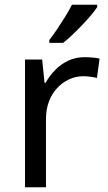

<svg xmlns="http://www.w3.org/2000/svg" viewBox="-20 -786 453 806"><path d="M335 -546Q350 -546 367.5 -544.5Q385 -543 398 -540L387 -459Q374 -462 358.5 -464Q343 -466 329 -466Q298 -466 270 -453Q242 -440 220 -416.5Q198 -393 185.5 -360Q173 -327 173 -286V0H85V-536H157L167 -438H171Q188 -468 212 -492.5Q236 -517 267 -531.5Q298 -546 335 -546ZM388 -756Q379 -742 362 -722Q345 -702 324.5 -680.5Q304 -659 283.5 -639.5Q263 -620 245 -606H187V-618Q202 -637 219.5 -663Q237 -689 254 -716.5Q271 -744 282 -766H388Z"/></svg>

Font: Noto Sans Hebrew
Style: Regular
Weight: 400
Designer: Monotype Design Team
Foundry: Monotype Imaging Inc.
Version: Version 2.003;January 10, 2023;FontCreator 14.0.0.2877 64-bi